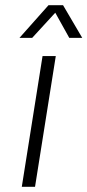

<svg xmlns="http://www.w3.org/2000/svg" viewBox="-20 -720 337 740"><path d="M55 -574H104L193 -671L247 -574H297L223 -700H167ZM64 0H115L195 -504H144Z"/></svg>

Font: Arthouse Owned Light
Style: Italic
Weight: 300
Italic angle: -10°
Designer: Jeremy Tribby
Foundry: Tribby Type
Version: Version 1.000;PS 001.000;hotconv 1.0.88;makeotf.lib2.5.64775